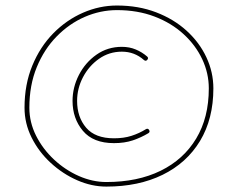

<svg xmlns="http://www.w3.org/2000/svg" viewBox="-20 -693 867 699"><path d="M516.1 -475.1Q510.7 -468.8 503.9 -474.6Q469.7 -504.9 423.8 -504.9Q377.4 -504.9 340.6 -479Q303.7 -453.1 282.2 -412.1Q260.7 -371.1 260.7 -325.7Q260.7 -266.6 293.7 -228Q326.7 -189.5 395 -189.5Q430.7 -189.5 458.7 -198.5Q486.8 -207.5 511.2 -222.7Q518.6 -227.1 522.9 -219.7Q527.3 -212.4 520 -208Q494.1 -192.4 463.9 -182.1Q433.6 -171.9 395 -171.9Q319.3 -171.9 281.7 -216.8Q244.1 -261.7 244.1 -325.7Q244.1 -375 267.3 -420.2Q290.5 -465.3 331.1 -493.9Q371.6 -522.5 423.8 -522.5Q451.2 -522.5 474.1 -512.9Q497.1 -503.4 515.6 -487.3Q522 -481.9 516.1 -475.1ZM69.3 -300.8Q69.3 -385.7 97.7 -454.3Q126 -522.9 174.1 -571.8Q222.2 -620.6 282.2 -646.7Q342.3 -672.9 405.8 -672.9Q483.9 -672.9 548.3 -648.2Q612.8 -623.5 659.4 -581.1Q706.1 -538.6 731.4 -484.4Q756.8 -430.2 756.8 -371.1Q756.8 -260.3 708.3 -179.9Q659.7 -99.6 572 -56.6Q484.4 -13.7 367.2 -13.7Q313.5 -13.7 260.7 -36.9Q208 -60.1 164.6 -100.1Q121.1 -140.1 95.2 -191.9Q69.3 -243.7 69.3 -300.8ZM86.9 -300.8Q86.9 -247.6 111.3 -199Q135.7 -150.4 176.5 -112.3Q217.3 -74.2 267.1 -52.2Q316.9 -30.3 367.2 -30.3Q481 -30.3 564.7 -71.3Q648.4 -112.3 694.3 -188.7Q740.2 -265.1 740.2 -371.1Q740.2 -426.3 716.3 -477.3Q692.4 -528.3 648.2 -568.8Q604 -609.4 542.5 -632.8Q481 -656.2 405.8 -656.2Q345.7 -656.2 288.8 -631.6Q231.9 -606.9 186.3 -560.3Q140.6 -513.7 113.8 -448.2Q86.9 -382.8 86.9 -300.8Z"/></svg>

Font: Mikhak-DS1-FD Thin
Style: Regular
Weight: 100
Designer: Amin Abedi
Version: Version 3.2